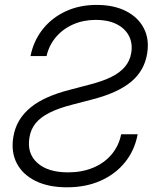

<svg xmlns="http://www.w3.org/2000/svg" viewBox="-20 -759 642 790"><path d="M255.4 11.7Q179.2 11.7 126 -14.6Q72.8 -41 48.8 -87.6Q24.9 -134.3 34.7 -194.8Q41 -233.4 59.3 -263.7Q77.6 -293.9 106.9 -317.6Q136.2 -341.3 176.3 -358.9Q216.3 -376.5 266.1 -389.2L351.1 -411.6Q402.3 -424.8 438 -442.4Q473.6 -460 494.1 -484.4Q514.6 -508.8 520 -541Q526.4 -581.1 510.3 -611.8Q494.1 -642.6 459.2 -659.9Q424.3 -677.2 374.5 -677.2Q323.7 -677.2 281.7 -658.9Q239.7 -640.6 210.9 -607.2Q182.1 -573.7 171.4 -528.3H105.5Q118.2 -591.3 155.8 -638.7Q193.4 -686 250.2 -712.4Q307.1 -738.8 377.4 -738.8Q448.2 -738.8 498.3 -713.4Q548.3 -688 571.8 -642.8Q595.2 -597.7 585.4 -538.1Q573.7 -467.3 519 -422.1Q464.4 -377 360.8 -350.1L274.4 -327.6Q219.7 -313.5 183.1 -294.9Q146.5 -276.4 126.5 -251.7Q106.4 -227.1 101.1 -192.9Q90.3 -127.9 133.5 -88.9Q176.8 -49.8 260.3 -49.8Q316.9 -49.8 362.5 -68.6Q408.2 -87.4 438.5 -122.8Q468.8 -158.2 478.5 -206.5H546.4Q534.2 -140.6 494.6 -91.6Q455.1 -42.5 394 -15.4Q333 11.7 255.4 11.7Z"/></svg>

Font: Inter 28pt Light
Style: Italic
Weight: 300
Italic angle: -9.3988°
Designer: Rasmus Andersson
Foundry: rsms
Version: Version 4.001;git-66647c0bb